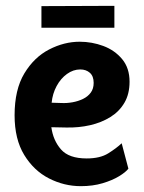

<svg xmlns="http://www.w3.org/2000/svg" viewBox="-20 -634 494 658"><path d="M257 4Q200 4 148 -22.5Q96 -49 63 -103Q30 -157 30 -239Q30 -327 63.5 -382.5Q97 -438 148.5 -464.5Q200 -491 253 -491Q295 -491 334 -476.5Q373 -462 398.5 -431.5Q424 -401 424 -354Q424 -312 406.5 -282Q389 -252 358.5 -233Q328 -214 289 -205Q250 -196 207 -197L156 -198Q162 -153 189 -122Q216 -91 277 -91Q323 -91 351 -108.5Q379 -126 397 -143L420 -56Q411 -44 388 -30Q365 -16 331.5 -6Q298 4 257 4ZM157 -282 190 -281Q209 -280 228.5 -283.5Q248 -287 264.5 -295Q281 -303 291 -316.5Q301 -330 301 -350Q301 -373 288 -384.5Q275 -396 255 -396Q231 -396 209.5 -380.5Q188 -365 174 -339Q160 -313 157 -282ZM122 -539V-613L372 -614V-539Z"/></svg>

Font: Kreon Light
Style: Regular
Weight: 300
Designer: Julia Petretta
Foundry: Julia Petretta and Eli Heuer
Version: Version 2.002